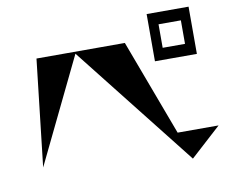

<svg xmlns="http://www.w3.org/2000/svg" viewBox="-81 -971 1162 965"><g transform="rotate(-10 500.0 -489.0)"><path d="M725 -867H939V-626H725ZM889 -686V-806H775V-686ZM828 -111 338 -733 79 -198 141 -743H592L775 -253H984Z"/></g></svg>

Font: Chokokutai
Style: Regular
Weight: 400
Designer: 108号,108go
Foundry: Font Zone 108
Version: Version 1.000; ttfautohint (v1.8.3)